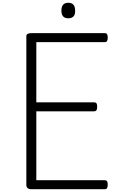

<svg xmlns="http://www.w3.org/2000/svg" viewBox="-20 -1365 852 1385"><path d="M206 0Q188 0 179 -8Q170 -16 170 -32V-1103Q170 -1115 179 -1120.5Q188 -1126 206 -1126H735Q747 -1126 752 -1119Q757 -1112 757 -1094Q757 -1076 752 -1068.5Q747 -1061 735 -1061H242V-627H658Q670 -627 675.5 -620Q681 -613 681 -595Q681 -577 675.5 -569.5Q670 -562 658 -562H242V-65H735Q747 -65 752 -58Q757 -51 757 -33Q757 -15 752 -7.5Q747 0 735 0ZM473 -1233Q448 -1233 435.5 -1246.5Q423 -1260 423 -1288Q423 -1317 435.5 -1331Q448 -1345 473 -1345Q497 -1345 509.5 -1331Q522 -1317 522 -1288Q523 -1260 510 -1246.5Q497 -1233 473 -1233Z"/></svg>

Font: Playwrite BR Light
Style: Regular
Weight: 300
Version: Version 1.003